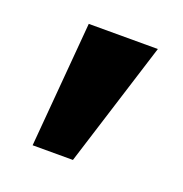

<svg xmlns="http://www.w3.org/2000/svg" viewBox="-63 -757 359 376"><g transform="rotate(20 116.0 -569.5)"><path d="M41 -439 63 -700H207L125 -439Z"/></g></svg>

Font: Lexend SemiBold
Style: Regular
Weight: 600
Designer: Bonnie Shaver-Troup, Thomas Jockin
Foundry: Lexend
Version: Version 1.005; ttfautohint (v1.8.3)